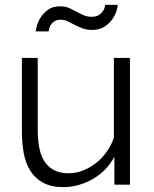

<svg xmlns="http://www.w3.org/2000/svg" viewBox="-20 -759 633 789"><path d="M450 0V-115Q435 -86 412.5 -63Q390 -40 362.5 -24Q335 -8 304 1Q273 10 241 10Q190 10 156.5 -8.5Q123 -27 104 -58Q85 -89 77.5 -130Q70 -171 70 -215V-521H135V-227Q135 -190 140.5 -157Q146 -124 160 -100Q174 -76 199 -61.5Q224 -47 262 -47Q293 -47 322.5 -59Q352 -71 376.5 -90.5Q401 -110 419.5 -137Q438 -164 448 -193V-521H514V0ZM358 -636Q336 -636 319 -642.5Q302 -649 287.5 -656.5Q273 -664 259 -671Q245 -678 229 -678Q213 -678 203 -671Q193 -664 188 -655.5Q183 -647 181.5 -639.5Q180 -632 180 -630H127Q127 -636 131.5 -653Q136 -670 147.5 -688Q159 -706 178 -719.5Q197 -733 227 -733Q248 -733 264 -726Q280 -719 294.5 -711Q309 -703 323.5 -696.5Q338 -690 356 -690Q375 -690 386 -697Q397 -704 403 -713Q409 -722 410.5 -730Q412 -738 412 -739H464Q464 -733 459.5 -716.5Q455 -700 443 -682Q431 -664 410.5 -650Q390 -636 358 -636Z"/></svg>

Font: Rising Sun Light
Style: Regular
Weight: 300
Designer: Matt McInerney, Pablo Impallari, Rodrigo Fuenzalida (Raleway font), Stephen Hutchings (Greek), Cristiano Sobral (main ch
Foundry: The Rising Sun Project Authors
Version: Version 4.327; ttfautohint (v1.8.4.7-5d5b-dirty)